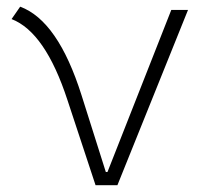

<svg xmlns="http://www.w3.org/2000/svg" viewBox="-20 -547 626 567"><path d="M262.2 0H326.7L535.2 -517.6H485.8L297.4 -39.1H292.5L220.7 -266.1C174.3 -412.6 114.3 -499.5 39.6 -527.3L14.2 -490.7C80.6 -464.8 135.3 -385.7 179.2 -251.5Z"/></svg>

Font: Cascadia Mono PL ExtraLight
Style: Regular
Weight: 200
Monospace: yes
Designer: Aaron Bell
Foundry: Saja Typeworks
Version: Version 2404.023